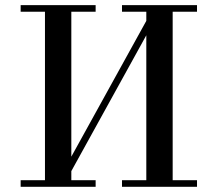

<svg xmlns="http://www.w3.org/2000/svg" viewBox="-20 -720 819 740"><path d="M59.6 0V-25.4H153.3V-674.8H59.6V-700.2H348.6V-674.8H254.9V-116.2L543.9 -639.6V-674.8H450.2V-700.2H739.3V-674.8H645.5V-25.4H739.3V0H450.2V-25.4H543.9V-584L254.9 -60.5V-25.4H348.6V0Z"/></svg>

Font: Theano Didot
Style: Regular
Weight: 400
Designer: Alexey Kryukov
Version: Version 2.0